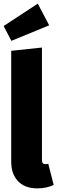

<svg xmlns="http://www.w3.org/2000/svg" viewBox="-29 -1024 317 1062"><path d="M33 -130V-743L203 -761V-138Q203 -116 222 -116Q230 -116 238 -118L268 -1Q228 18 177 18Q109 18 71 -21.5Q33 -61 33 -130ZM243 -884 34 -798 -9 -880 180 -1004Z"/></svg>

Font: Fira Sans Compressed ExtraBold
Style: Regular
Weight: 800
Width: 1
Designer: bBox Type GmbH & Carrois Corporate GbR & Edenspiekermann AG
Foundry: bBox Type GmbH & Carrois Corporate GbR & Edenspiekermann AG
Version: Version 4.301